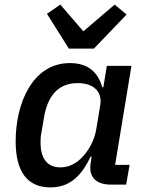

<svg xmlns="http://www.w3.org/2000/svg" viewBox="-20 -802 640 834"><path d="M199 12C287 12 335 -42 374 -122H378L374 -96C373 -88 372 -81 372 -74C372 -35 394 0 463 0H528L543 -86H480L551 -516H444L429 -423H424C405 -491 360 -528 284 -528C121 -528 48 -353 48 -188C48 -60 96 12 199 12ZM242 -75C182 -75 156 -118 156 -183C156 -198 157 -214 160 -226L172 -297C187 -381 230 -441 317 -441C388 -441 417 -404 417 -363C417 -356 416 -350 415 -343L398 -240C390 -192 367 -154 346 -129C316 -93 281 -75 242 -75ZM388 -591 530 -739 478 -782 342 -666 242 -782 184 -742 279 -591Z"/></svg>

Font: IBM Mono Medium
Style: Italic
Weight: 500
Italic angle: -9°
Monospace: yes
Designer: Mike Abbink, Paul van der Laan, Pieter van Rosmalen
Foundry: Bold Monday
Version: Version 2.3